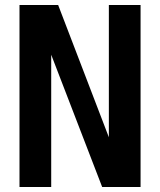

<svg xmlns="http://www.w3.org/2000/svg" viewBox="-20 -749 642 769"><path d="M58.1 -729H212.9L416 -199.2V-729H543V0H389.2L185.1 -529.8V0H58.1Z"/></svg>

Font: Hack
Style: Bold
Weight: 700
Monospace: yes
Designer: Christopher Simpkins
Foundry: Christopher Simpkins
Version: Version 2.017